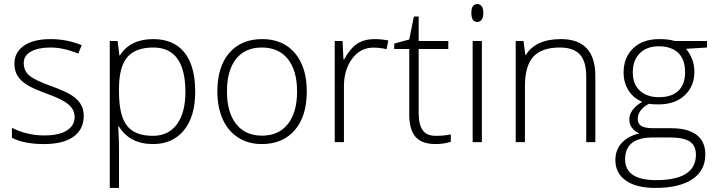

<svg xmlns="http://www.w3.org/2000/svg" viewBox="-20 -693 3485 936"><path d="M388.2 -128.4Q388.2 -62 337.9 -26.4Q287.6 9.3 194.8 9.3Q96.2 9.3 38.1 -21.5V-69.8Q112.3 -32.7 194.8 -32.7Q268.1 -32.7 305.9 -56.9Q343.8 -81.1 343.8 -121.6Q343.8 -158.7 313.5 -184.1Q283.2 -209.5 214.4 -233.9Q140.6 -260.7 110.6 -280Q80.6 -299.3 65.4 -323.5Q50.3 -347.7 50.3 -382.8Q50.3 -438 96.7 -470.2Q143.1 -502.4 226.6 -502.4Q306.6 -502.4 378.4 -472.7L361.3 -431.6Q289.1 -461.4 226.6 -461.4Q166.5 -461.4 131.1 -441.7Q95.7 -421.9 95.7 -386.2Q95.7 -347.7 123 -324.7Q150.4 -301.8 230.5 -272.9Q296.9 -249 327.4 -229.7Q357.9 -210.4 373 -186Q388.2 -161.6 388.2 -128.4Z M726.1 9.3Q612.3 9.3 560.1 -76.2H556.6L558.1 -38.1Q560.1 -4.4 560.1 35.2V223.1H515.1V-493.2H553.2L562 -422.9H564.5Q615.2 -502.4 727.1 -502.4Q826.7 -502.4 879.2 -437Q931.6 -371.6 931.6 -246.1Q931.6 -124.5 876.5 -57.6Q821.3 9.3 726.1 9.3ZM725.1 -30.8Q800.8 -30.8 842.3 -86.9Q883.8 -143.1 883.8 -244.6Q883.8 -461.4 727.1 -461.4Q640.6 -461.4 600.3 -414.1Q560.1 -366.7 560.1 -259.8V-245.1Q560.1 -129.9 598.9 -80.3Q637.7 -30.8 725.1 -30.8Z M1475.6 -247.1Q1475.6 -126.5 1417 -58.6Q1358.4 9.3 1255.9 9.3Q1190.9 9.3 1141.4 -22.2Q1091.8 -53.7 1065.7 -112.1Q1039.6 -170.4 1039.6 -247.1Q1039.6 -367.7 1097.9 -435.1Q1156.2 -502.4 1258.3 -502.4Q1359.9 -502.4 1417.7 -434.1Q1475.6 -365.7 1475.6 -247.1ZM1086.4 -247.1Q1086.4 -145.5 1131.1 -88.6Q1175.8 -31.7 1257.3 -31.7Q1338.9 -31.7 1383.5 -88.6Q1428.2 -145.5 1428.2 -247.1Q1428.2 -349.1 1383.3 -405.3Q1338.4 -461.4 1256.3 -461.4Q1174.8 -461.4 1130.6 -405.5Q1086.4 -349.6 1086.4 -247.1Z M1806.2 -502.4Q1837.4 -502.4 1873 -496.1L1864.3 -453.1Q1833.5 -460.9 1800.3 -460.9Q1737.3 -460.9 1697 -407.2Q1656.7 -353.5 1656.7 -272V0H1611.8V-493.2H1649.9L1654.3 -403.8H1657.7Q1688 -458.5 1722.4 -480.5Q1756.8 -502.4 1806.2 -502.4Z M2103.5 -30.8Q2146 -30.8 2177.7 -38.1V-2Q2145 9.3 2102.5 9.3Q2037.1 9.3 2006.1 -25.6Q1975.1 -60.5 1975.1 -135.7V-454.1H1901.9V-480.5L1975.1 -500.5L1997.6 -612.3H2021V-493.2H2165.5V-454.1H2021V-142.1Q2021 -85.4 2040.8 -58.1Q2060.5 -30.8 2103.5 -30.8Z M2329.1 0H2284.2V-493.2H2329.1ZM2277.8 -629.9Q2277.8 -673.3 2306.6 -673.3Q2320.3 -673.3 2328.4 -662.1Q2336.4 -650.9 2336.4 -629.9Q2336.4 -609.4 2328.4 -597.7Q2320.3 -585.9 2306.6 -585.9Q2277.8 -585.9 2277.8 -629.9Z M2837.9 0V-319.8Q2837.9 -394 2806.6 -427.7Q2775.4 -461.4 2709.5 -461.4Q2621.1 -461.4 2580.1 -416.7Q2539.1 -372.1 2539.1 -272V0H2494.1V-493.2H2532.2L2541 -425.3H2543.5Q2591.8 -502.4 2714.4 -502.4Q2882.3 -502.4 2882.3 -322.3V0Z M3426.8 -493.2V-461.4L3324.7 -455.1Q3365.2 -404.3 3365.2 -343.8Q3365.2 -272.5 3317.9 -228.3Q3270.5 -184.1 3190.9 -184.1Q3157.2 -184.1 3143.6 -187Q3116.7 -172.9 3102.8 -153.8Q3088.9 -134.8 3088.9 -113.3Q3088.9 -89.8 3106.7 -78.9Q3124.5 -67.9 3166.5 -67.9H3252.9Q3333 -67.9 3375.7 -35.6Q3418.5 -3.4 3418.5 60.5Q3418.5 138.2 3355.2 180.7Q3292 223.1 3174.8 223.1Q3082 223.1 3031 187.3Q2980 151.4 2980 87.4Q2980 36.6 3011.5 3.2Q3043 -30.3 3096.7 -42.5Q3074.7 -52.2 3061.3 -69.6Q3047.9 -86.9 3047.9 -109.9Q3047.9 -159.2 3110.8 -196.8Q3067.9 -214.4 3043.9 -252.2Q3020 -290 3020 -339.4Q3020 -413.1 3066.9 -457.8Q3113.8 -502.4 3193.4 -502.4Q3242.2 -502.4 3268.6 -493.2ZM3027.3 83.5Q3027.3 185.1 3178.7 185.1Q3372.6 185.1 3372.6 61Q3372.6 16.6 3342.3 -3.2Q3312 -22.9 3243.7 -22.9H3163.1Q3027.3 -22.9 3027.3 83.5ZM3064.9 -339.4Q3064.9 -282.2 3099.6 -250.7Q3134.3 -219.2 3192.4 -219.2Q3254.4 -219.2 3287.1 -250.5Q3319.8 -281.7 3319.8 -340.8Q3319.8 -403.8 3286.1 -435.5Q3252.4 -467.3 3191.4 -467.3Q3132.8 -467.3 3098.9 -433.3Q3064.9 -399.4 3064.9 -339.4Z"/></svg>

Font: Bpm'online Open Sans Light
Style: Regular
Weight: 300
Foundry: Ascender Corporation
Version: Version 1.10